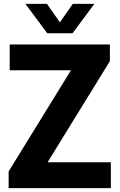

<svg xmlns="http://www.w3.org/2000/svg" viewBox="-20 -969 616 989"><path d="M24.5 0V-86L345.5 -607H30V-740H546V-654L225 -133H551V0ZM223.5 -797.5 111 -949H222L288.5 -854L355 -949H466L353.5 -797.5Z"/></svg>

Font: Encode Sans SemiCondensed SemiCondensed
Style: Bold
Weight: 700
Width: 4
Designer: Multiple Designers
Foundry: Impallari Type
Version: Version 3.000; ttfautohint (v1.8.3) -l 8 -r 50 -G 200 -x 14 